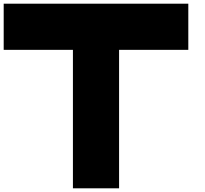

<svg xmlns="http://www.w3.org/2000/svg" viewBox="-20 -1020 1111 1040"><path d="M375 0V-750H0V-1000H1000V-750H625V0Z"/></svg>

Font: Minecraft five bold
Style: Regular
Weight: 400
Designer: AngelloENF2
Foundry: https://fontstruct.com
Version: Version 1.0